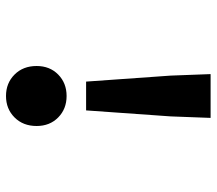

<svg xmlns="http://www.w3.org/2000/svg" viewBox="-61 -649 722 640"><g transform="rotate(90 300.0 -329.0)"><path d="M252 -255 232 -537 227 -670H373L368 -537L348 -255ZM200 -90Q200 -134 228.5 -162Q257 -190 300 -190Q343 -190 371.5 -162Q400 -134 400 -90Q400 -45 371.5 -16.5Q343 12 300 12Q257 12 228.5 -16.5Q200 -45 200 -90Z"/></g></svg>

Font: TypoPRO Source Code Pro
Style: Bold
Weight: 700
Monospace: yes
Designer: Paul D. Hunt, Teo Tuominen
Foundry: Adobe Systems Incorporated
Version: Version 2.010;PS 1.0;hotconv 1.0.84;makeotf.lib2.5.63406